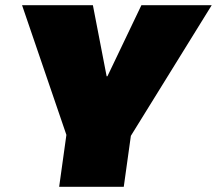

<svg xmlns="http://www.w3.org/2000/svg" viewBox="-20 -720 836 740"><path d="M65 -700H338L391 -426H394L525 -700H796L481 -191H239ZM248 -287H497L457 0H208Z"/></svg>

Font: Pathway Extreme 28pt Black
Style: Italic
Weight: 900
Italic angle: -8°
Designer: Eduardo Rodriguez Tunni
Foundry: Eduardo Rodriguez Tunni
Version: Version 1.001;gftools[0.9.26]